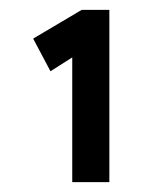

<svg xmlns="http://www.w3.org/2000/svg" viewBox="-20 -797 321 388"><path d="M126 -429V-681L82 -653L47 -719L145 -777H201V-429H164Z"/></svg>

Font: Easer Grotesk
Style: Regular
Weight: 400
Designer: Boardeaser, Bonnie Shaver-Troup, Thomas Jockin
Foundry: Lexend
Version: Version 1.008;Glyphs 3.1.2 (3151)